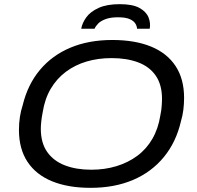

<svg xmlns="http://www.w3.org/2000/svg" viewBox="-20 -890 946 922"><path d="M415 12Q307 12 230 -19.5Q153 -51 112 -113Q71 -175 71 -266Q71 -298 75.5 -328Q80 -358 89 -385Q113 -484 171.5 -554Q230 -624 318 -661Q406 -698 519 -698Q628 -698 705 -666.5Q782 -635 823 -573Q864 -511 864 -420Q864 -391 860.5 -363Q857 -335 849 -308Q826 -208 767 -136Q708 -64 619 -26Q530 12 415 12ZM418 -75Q483 -75 539 -92Q595 -109 639 -141.5Q683 -174 711.5 -223Q740 -272 750 -336Q753 -350 754.5 -361.5Q756 -373 756.5 -382Q757 -391 757.5 -399.5Q758 -408 758 -415Q758 -483 728 -526.5Q698 -570 643.5 -590.5Q589 -611 516 -611Q451 -611 395.5 -594.5Q340 -578 296 -545Q252 -512 223.5 -463.5Q195 -415 185 -351Q182 -337 180.5 -325.5Q179 -314 178 -305Q177 -296 176.5 -287.5Q176 -279 176 -272Q176 -204 206.5 -160.5Q237 -117 291.5 -96Q346 -75 418 -75ZM370 -752Q375 -780 394.5 -807Q414 -834 453.5 -852Q493 -870 555 -870Q617 -870 649.5 -852Q682 -834 693 -807Q704 -780 699 -752H638Q638 -763 630.5 -776Q623 -789 603.5 -798Q584 -807 546 -807Q510 -807 486.5 -798Q463 -789 451 -776.5Q439 -764 434 -752Z"/></svg>

Font: Archivo SemiExpanded
Style: Italic
Weight: 400
Width: 6
Italic angle: -10°
Designer: Hector Gatti
Foundry: Omnibus-Type
Version: Version 2.001